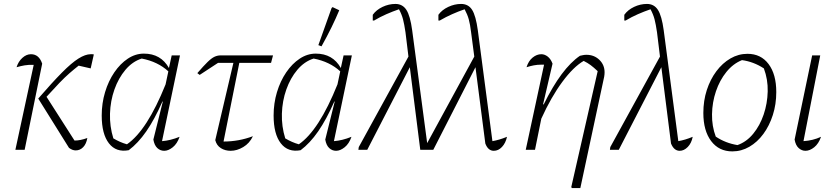

<svg xmlns="http://www.w3.org/2000/svg" viewBox="-20 -760 4245 974"><path d="M174 -260Q245 -342 294 -391.5Q343 -441 378 -463Q413 -485 440 -485Q444 -485 448 -485Q452 -485 456 -484L440 -413L379 -427Q356 -409 332.5 -388.5Q309 -368 281.5 -339.5Q254 -311 216 -269L358 -47Q388 -47 423 -60Q418 -30 402 -13.5Q386 3 364 3Q347 3 330 -10ZM58 0 151 -431Q125 -432 105 -428.5Q85 -425 64 -419Q73 -448 93.5 -466.5Q114 -485 137 -485Q178 -485 194 -437L105 0Z M633 2Q569 14 532.5 -33Q496 -80 496 -174Q496 -236 513 -292.5Q530 -349 560 -393Q590 -437 628.5 -462.5Q667 -488 710 -488Q796 -488 837 -415L851 -479H893L802 -44Q844 -47 891 -66Q879 -31 856.5 -13Q834 5 813 5Q793 5 778 -9Q763 -23 758 -52L806 -245H804Q764 -154 722 -93.5Q680 -33 633 2ZM555 -58Q572 -48 589 -40.5Q606 -33 624 -28Q726 -98 820 -332L834 -398Q781 -447 699 -463Q652 -448 616.5 -406Q581 -364 560.5 -306Q540 -248 538 -183.5Q536 -119 555 -58Z M993 -380 981 -389Q1013 -426 1033 -445.5Q1053 -465 1068 -472Q1083 -479 1099 -479H1365L1355 -441H1194L1114 -42Q1191 -42 1263 -69Q1246 -33 1214 -14Q1182 5 1150 5Q1122 5 1100.5 -8.5Q1079 -22 1072 -49L1164 -441H1086Z M1505 2Q1441 14 1404.5 -33Q1368 -80 1368 -174Q1368 -236 1385 -292.5Q1402 -349 1432 -393Q1462 -437 1500.5 -462.5Q1539 -488 1582 -488Q1668 -488 1709 -415L1723 -479H1765L1674 -44Q1716 -47 1763 -66Q1751 -31 1728.5 -13Q1706 5 1685 5Q1665 5 1650 -9Q1635 -23 1630 -52L1678 -245H1676Q1636 -154 1594 -93.5Q1552 -33 1505 2ZM1427 -58Q1444 -48 1461 -40.5Q1478 -33 1496 -28Q1598 -98 1692 -332L1706 -398Q1653 -447 1571 -463Q1524 -448 1488.5 -406Q1453 -364 1432.5 -306Q1412 -248 1410 -183.5Q1408 -119 1427 -58ZM1611 -525 1595 -531 1662 -719 1667 -724 1701 -708Q1684 -667 1661.5 -621Q1639 -575 1611 -525Z M1798 0 1800 -14 2052 -473 2037 -596Q2031 -637 2024.5 -662Q2018 -687 2004 -713Q1972 -702 1940 -688Q1908 -674 1878 -656H1871V-685Q1889 -710 1920.5 -725Q1952 -740 1986 -740Q2022 -740 2041.5 -710Q2061 -680 2071 -606L2147 -34L2386 -473L2370 -595Q2365 -637 2358 -662Q2351 -687 2337 -713Q2305 -702 2273.5 -688Q2242 -674 2211 -656H2204V-685Q2222 -710 2254 -725Q2286 -740 2319 -740Q2356 -740 2375 -710Q2394 -680 2404 -606L2478 -44Q2513 -50 2552 -66Q2545 -34 2526.5 -14.5Q2508 5 2485 5Q2456 5 2442 -32L2392 -419L2178 0H2112L2059 -419L1843 0Z M2647 0 2740 -432Q2737 -432 2733.5 -432Q2730 -432 2727 -432Q2706 -432 2688 -428.5Q2670 -425 2651 -419Q2661 -451 2682 -468Q2703 -485 2726 -485Q2743 -485 2758.5 -473Q2774 -461 2783 -437L2735 -231L2738 -230Q2828 -413 2922 -477Q2931 -479 2938.5 -480.5Q2946 -482 2955 -482Q2994 -482 3020.5 -456.5Q3047 -431 3047 -393Q3047 -388 3046.5 -382.5Q3046 -377 3045 -371L2924 194H2881L2878 189L3012 -399Q2992 -418 2976.5 -429.5Q2961 -441 2941 -451Q2889 -421 2832.5 -344.5Q2776 -268 2726 -158L2694 0Z M3074 0 3076 -14 3328 -473 3313 -596Q3307 -637 3300.5 -662Q3294 -687 3280 -713Q3248 -702 3216 -688Q3184 -674 3154 -656H3147V-685Q3165 -710 3196.5 -725Q3228 -740 3262 -740Q3298 -740 3317.5 -710Q3337 -680 3347 -606L3421 -44Q3456 -50 3494 -66Q3488 -34 3469 -14.5Q3450 5 3428 5Q3399 5 3384 -32L3335 -419L3119 0Z M3695 8Q3627 8 3587.5 -44.5Q3548 -97 3548 -187Q3548 -249 3565.5 -303Q3583 -357 3614 -398.5Q3645 -440 3685.5 -463.5Q3726 -487 3772 -487Q3840 -487 3879 -435Q3918 -383 3918 -293Q3918 -231 3900.5 -176.5Q3883 -122 3852.5 -80.5Q3822 -39 3781.5 -15.5Q3741 8 3695 8ZM3721 -24Q3767 -40 3801 -81.5Q3835 -123 3854 -179Q3873 -235 3874.5 -296Q3876 -357 3855 -413Q3803 -447 3744 -455Q3699 -437 3665 -395Q3631 -353 3612 -297Q3593 -241 3592 -180.5Q3591 -120 3611 -67Q3660 -34 3721 -24Z M4145 -66Q4133 -31 4110.5 -13Q4088 5 4066 5Q4047 5 4031.5 -9Q4016 -23 4011 -52L4100 -479H4141L4056 -44Q4104 -47 4145 -66Z"/></svg>

Font: Piazzolla ExtraLight
Style: Italic
Weight: 200
Italic angle: -11.3°
Designer: Juan Pablo del Peral
Foundry: Huerta Tipografica
Version: Version 1.330